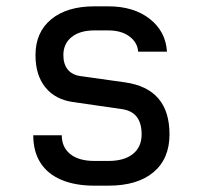

<svg xmlns="http://www.w3.org/2000/svg" viewBox="-20 -578 640 606"><path d="M278 8Q217 8 173.5 -10.5Q130 -29 107.5 -64.5Q85 -100 85 -151H175Q175 -113 202 -91.5Q229 -70 278 -70H322Q372 -70 399.5 -92Q427 -114 427 -154Q427 -190 411 -210Q395 -230 362 -234L210 -256Q154 -264 123 -302.5Q92 -341 92 -404Q92 -476 141.5 -517Q191 -558 278 -558H322Q402 -558 452.5 -518.5Q503 -479 507 -415H416Q414 -444 388.5 -463Q363 -482 322 -482H278Q232 -482 206 -461Q180 -440 180 -404Q180 -376 193.5 -359Q207 -342 233 -338L375 -318Q445 -308 480 -267Q515 -226 515 -154Q515 -77 464.5 -34.5Q414 8 322 8Z"/></svg>

Font: JetBrains Mono
Style: Regular
Weight: 400
Monospace: yes
Designer: Philipp Nurullin, Konstantin Bulenkov
Foundry: JetBrains
Version: Version 2.305